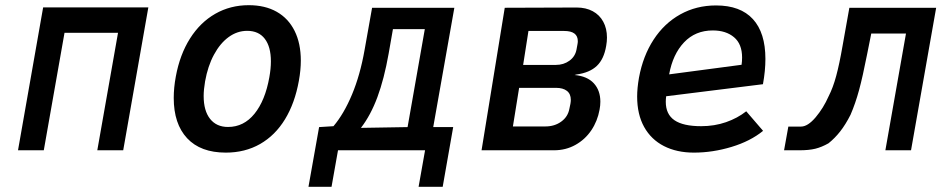

<svg xmlns="http://www.w3.org/2000/svg" viewBox="-20 -580 3640 741"><path d="M146.5 -551.5H552.5L455.5 0H355.5L435.5 -453.5H229L149 0H49.5Z M650.5 -202Q650.5 -241.5 658.5 -284.5Q674 -369 713.2 -431.2Q752.5 -493.5 810.8 -526.8Q869 -560 940 -560Q1003 -560 1048 -534.5Q1093 -509 1117 -460.8Q1141 -412.5 1141 -346Q1141 -310 1133.5 -268.5Q1118 -182 1080 -119.8Q1042 -57.5 983.8 -24.2Q925.5 9 851.5 9Q754 9 702.2 -46.5Q650.5 -102 650.5 -202ZM1019.5 -282Q1025.5 -315 1025.5 -343Q1025.5 -399.5 1002 -430.2Q978.5 -461 934 -461Q895.5 -461 862.5 -437Q829.5 -413 805.8 -369Q782 -325 771.5 -266Q766 -234 766 -209.5Q766 -152.5 790.8 -121.2Q815.5 -90 860 -90Q921 -90 962.2 -141Q1003.5 -192 1019.5 -282Z M1211.5 -89.5 1267 -93Q1307 -140 1338.5 -215.2Q1370 -290.5 1387 -387L1416 -550H1733.5L1652 -89.5H1729L1688.5 141H1595.5L1620.5 0H1284.5L1259.5 141H1170.5ZM1553 -89.5 1619.5 -467.5H1496.5L1480 -373.5Q1462.5 -275 1436.5 -205Q1410.5 -135 1373 -86.5Z M1928 -550 2205.5 -551Q2241 -551 2267.5 -536.8Q2294 -522.5 2308.2 -496.2Q2322.5 -470 2322.5 -435Q2322.5 -419.5 2319.5 -403Q2311 -352 2283.5 -325.8Q2256 -299.5 2205 -292.5L2197.5 -290.5Q2246.5 -286 2271.8 -258.5Q2297 -231 2297 -187.5Q2297 -173 2294 -157Q2286 -112.5 2262 -77Q2238 -41.5 2200.8 -20.8Q2163.5 0 2118 0H1838.5ZM2177.5 -160.5 2181.5 -179.5Q2183 -188 2183 -194.5Q2183 -217.5 2168 -229.2Q2153 -241 2125.5 -241H1983.5L1959.5 -92H2084.5Q2120.5 -92 2146.2 -110.8Q2172 -129.5 2177.5 -160.5ZM2205 -389 2208.5 -408Q2210 -415 2210 -421Q2210 -460.5 2157.5 -460.5H2019.5L1999 -329.5H2125.5Q2155.5 -329.5 2177.8 -345.8Q2200 -362 2205 -389Z M2439 -207.5Q2439 -239.5 2446 -280Q2461.5 -364 2502.5 -427Q2543.5 -490 2605.5 -524.5Q2667.5 -559 2743.5 -559Q2837.5 -559 2885.8 -506.2Q2934 -453.5 2934 -352.5Q2934 -307 2924.5 -255L2551 -208.5Q2549.5 -197.5 2549.5 -187Q2549.5 -139 2583 -116Q2616.5 -93 2686 -93Q2737.5 -93 2782 -108.5Q2826.5 -124 2860 -150.5L2925 -75Q2876 -35 2803.2 -13Q2730.5 9 2658 9Q2592 9 2542.5 -16.2Q2493 -41.5 2466 -90Q2439 -138.5 2439 -207.5ZM2844 -358Q2844 -410 2813 -436.2Q2782 -462.5 2731 -462.5Q2663.5 -462.5 2620 -416.5Q2576.5 -370.5 2562.5 -293L2842 -330Q2844 -343.5 2844 -358Z M3022.5 -91.5H3071.5Q3097.5 -91.5 3127.8 -127.2Q3158 -163 3178 -208.5Q3195 -241.5 3207.2 -287Q3219.5 -332.5 3231.5 -401.5L3258 -550H3593L3496 0H3397L3476.5 -450.5H3342.5L3326.5 -370.5Q3309.5 -284 3295.5 -232.5Q3281.5 -181 3262.5 -137Q3243.5 -99.5 3222.8 -73Q3202 -46.5 3177.5 -27Q3151 -12 3126.5 -6Q3102 0 3065.5 0H3006Z"/></svg>

Font: JuliaMono SemiBoldItalic
Style: Regular
Weight: 600
Italic angle: -9°
Monospace: yes
Designer: cormullion
Foundry: corm
Version: Version 0.049; ttfautohint (v1.8.4)